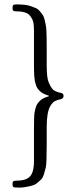

<svg xmlns="http://www.w3.org/2000/svg" viewBox="-20 -712 347 876"><path d="M113.3 96.2Q135 78.1 135 22.9V-126Q135 -185.1 137.8 -199.3Q140.6 -213.6 143.7 -223.3Q146.7 -232.9 151.1 -239.1Q155.5 -245.4 161.6 -251.5Q172.4 -262.2 188.4 -267.8Q204.3 -273.4 204.3 -273.9Q204.3 -274.9 194.3 -278.3Q184.3 -281.7 176.1 -286Q168 -290.3 161.7 -296.5Q155.5 -302.7 151.1 -309Q146.7 -315.2 143.7 -324.8Q140.6 -334.5 138.9 -343.1Q137.2 -351.8 136.2 -365.7Q135 -387.7 135 -422.1V-571Q135 -609.4 127.6 -623.4Q120.1 -637.5 113.6 -643.9Q107.2 -650.4 97.7 -653.8Q80.3 -659.9 62.7 -659.9Q45.2 -659.9 41.1 -662.8Q37.1 -665.8 37.1 -675.7Q37.1 -685.5 40.3 -688.7Q43.5 -691.9 58.1 -691.9Q72.8 -691.9 89.7 -690.3Q106.7 -688.7 120.1 -684.1Q133.5 -679.4 143.8 -674.9Q154.1 -670.4 161.7 -661Q169.4 -651.6 174.7 -644.2Q179.9 -636.7 183.5 -622.3Q187 -607.9 189 -597.4Q190.9 -586.9 191.9 -567.4Q193.1 -536.6 193.1 -496.1V-416Q193.1 -357.2 201.8 -336.9Q210.4 -316.7 217.4 -308.1Q224.4 -299.6 231.6 -296.5Q238.8 -293.5 245.7 -291.1Q252.7 -288.8 258.1 -288.1Q270 -286.1 270 -273.9Q270 -262.2 254.9 -258.8Q232.7 -253.9 223.9 -246.2Q215.1 -238.5 208.5 -226.3Q193.1 -198.5 193.1 -132.1V-52Q193.1 33.4 189 51.4Q184.8 69.3 180.1 84.2Q175.3 99.1 168 106.4Q160.6 113.8 150.3 122.4Q139.9 131.1 126 134.8Q91.8 144 67.6 144Q43.5 144 40.3 140.7Q37.1 137.5 37.1 127.6Q37.1 117.7 41.1 114.9Q45.2 112.1 59.9 112.1Q74.7 112.1 88.4 108.8Q102.1 105.5 113.3 96.2Z"/></svg>

Font: Fanwood Text
Style: Italic
Weight: 400
Italic angle: -9°
Version: Version 1.101